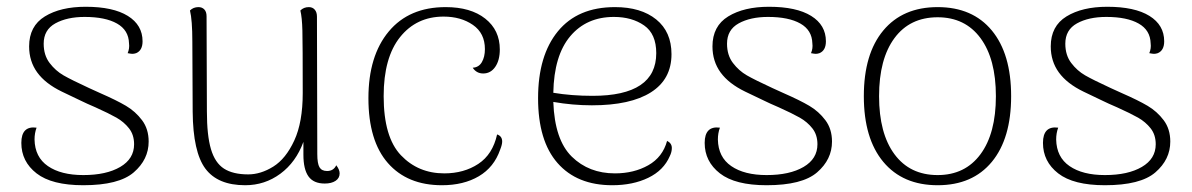

<svg xmlns="http://www.w3.org/2000/svg" viewBox="-20 -535 3519 567"><path d="M43 -113Q43 -164 88 -158Q82 -142 82 -123Q83 -71 121.5 -44.5Q160 -18 226 -18Q294 -18 335 -42Q376 -66 376 -109Q376 -137 361 -156Q346 -175 324 -187.5Q302 -200 262 -218Q234 -230 220 -237Q211 -241 162.5 -264.5Q114 -288 90 -321Q66 -354 66 -398Q66 -458 112.5 -486.5Q159 -515 233 -515Q314 -515 357.5 -488Q401 -461 401 -413Q401 -386 382 -378Q376 -376 371 -376Q367 -376 357 -378Q363 -392 361 -407Q360 -446 325.5 -465.5Q291 -485 230 -485Q178 -485 143.5 -466Q109 -447 109 -406Q109 -372 126.5 -349Q144 -326 167.5 -312.5Q191 -299 243 -275L276 -260Q324 -239 352 -222.5Q380 -206 399.5 -180Q419 -154 419 -117Q419 -64 375 -26Q331 12 226 12Q133 12 88 -23Q43 -58 43 -113Z M983 -23Q983 -9 971 -1Q959 7 939 7Q906 7 891 -14Q876 -35 876 -78V-116Q854 -56 808 -22Q762 12 704 12Q623 12 586.5 -37Q550 -86 549 -205L548 -412Q548 -476 541 -504Q551 -514 566 -514Q577 -514 583.5 -507Q590 -500 590 -487L591 -206Q591 -135 603 -94.5Q615 -54 641.5 -37Q668 -20 713 -20Q750 -20 787 -43Q824 -66 849 -120Q874 -174 874 -260Q874 -405 873 -444.5Q872 -484 867 -504Q877 -514 892 -514Q903 -514 909.5 -506.5Q916 -499 916 -486L917 -80Q917 -52 923.5 -41Q930 -30 946 -30Q965 -30 973 -47Q983 -34 983 -23Z M1068 -245Q1068 -370 1128 -442Q1188 -514 1296 -514Q1370 -514 1413 -480Q1456 -446 1456 -389Q1456 -357 1442.5 -337.5Q1429 -318 1407 -318Q1387 -318 1376 -335Q1394 -336 1403 -351.5Q1412 -367 1412 -390Q1412 -437 1376.5 -461.5Q1341 -486 1290 -486Q1210 -486 1161.5 -425.5Q1113 -365 1113 -251Q1113 -130 1164 -76.5Q1215 -23 1292 -23Q1350 -23 1392.5 -51Q1435 -79 1448 -138Q1463 -133 1463 -117Q1463 -108 1457 -93Q1439 -41 1394 -14.5Q1349 12 1285 12Q1183 12 1125.5 -53.5Q1068 -119 1068 -245Z M1964 -98Q1964 -86 1958 -74Q1940 -32 1894.5 -10Q1849 12 1788 12Q1684 12 1626.5 -53.5Q1569 -119 1569 -245Q1569 -371 1627.5 -442.5Q1686 -514 1796 -514Q1873 -514 1918 -477.5Q1963 -441 1963 -375Q1963 -301 1902.5 -262.5Q1842 -224 1728 -224Q1671 -224 1614 -234Q1618 -122 1668.5 -72.5Q1719 -23 1796 -23Q1852 -23 1894.5 -47Q1937 -71 1950 -119Q1964 -112 1964 -98ZM1614 -261Q1668 -252 1730 -252Q1918 -252 1918 -378Q1918 -435 1882 -460Q1846 -485 1793 -485Q1712 -485 1664 -428Q1616 -371 1614 -261Z M2061 -113Q2061 -164 2106 -158Q2100 -142 2100 -123Q2101 -71 2139.5 -44.5Q2178 -18 2244 -18Q2312 -18 2353 -42Q2394 -66 2394 -109Q2394 -137 2379 -156Q2364 -175 2342 -187.5Q2320 -200 2280 -218Q2252 -230 2238 -237Q2229 -241 2180.5 -264.5Q2132 -288 2108 -321Q2084 -354 2084 -398Q2084 -458 2130.5 -486.5Q2177 -515 2251 -515Q2332 -515 2375.5 -488Q2419 -461 2419 -413Q2419 -386 2400 -378Q2394 -376 2389 -376Q2385 -376 2375 -378Q2381 -392 2379 -407Q2378 -446 2343.5 -465.5Q2309 -485 2248 -485Q2196 -485 2161.5 -466Q2127 -447 2127 -406Q2127 -372 2144.5 -349Q2162 -326 2185.5 -312.5Q2209 -299 2261 -275L2294 -260Q2342 -239 2370 -222.5Q2398 -206 2417.5 -180Q2437 -154 2437 -117Q2437 -64 2393 -26Q2349 12 2244 12Q2151 12 2106 -23Q2061 -58 2061 -113Z M2531 -251Q2531 -376 2588.5 -445Q2646 -514 2749 -514Q2852 -514 2909 -445Q2966 -376 2966 -251Q2966 -126 2909 -57Q2852 12 2749 12Q2646 12 2588.5 -57Q2531 -126 2531 -251ZM2921 -251Q2921 -361 2875.5 -422.5Q2830 -484 2749 -484Q2667 -484 2621.5 -422.5Q2576 -361 2576 -251Q2576 -141 2621.5 -79.5Q2667 -18 2749 -18Q2830 -18 2875.5 -79.5Q2921 -141 2921 -251Z M3060 -113Q3060 -164 3105 -158Q3099 -142 3099 -123Q3100 -71 3138.5 -44.5Q3177 -18 3243 -18Q3311 -18 3352 -42Q3393 -66 3393 -109Q3393 -137 3378 -156Q3363 -175 3341 -187.5Q3319 -200 3279 -218Q3251 -230 3237 -237Q3228 -241 3179.5 -264.5Q3131 -288 3107 -321Q3083 -354 3083 -398Q3083 -458 3129.5 -486.5Q3176 -515 3250 -515Q3331 -515 3374.5 -488Q3418 -461 3418 -413Q3418 -386 3399 -378Q3393 -376 3388 -376Q3384 -376 3374 -378Q3380 -392 3378 -407Q3377 -446 3342.5 -465.5Q3308 -485 3247 -485Q3195 -485 3160.5 -466Q3126 -447 3126 -406Q3126 -372 3143.5 -349Q3161 -326 3184.5 -312.5Q3208 -299 3260 -275L3293 -260Q3341 -239 3369 -222.5Q3397 -206 3416.5 -180Q3436 -154 3436 -117Q3436 -64 3392 -26Q3348 12 3243 12Q3150 12 3105 -23Q3060 -58 3060 -113Z"/></svg>

Font: Arima Madurai ExtraLight
Style: Regular
Weight: 275
Designer: Joana Correia and Natanael Gama
Foundry: NDISCOVER
Version: Version 1.019